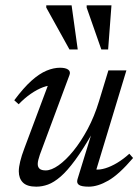

<svg xmlns="http://www.w3.org/2000/svg" viewBox="-20 -690 524 720"><path d="M270.5 -17.5 325 -194.5H328.5Q291.5 -130 261.8 -89.5Q232 -49 207 -27.5Q182 -6 160 2Q138 10 116 10Q81.5 10 66 -5.5Q50.5 -21 50.5 -47.5Q50.5 -63.5 55.8 -85Q61 -106.5 71.5 -134L167.5 -390.5L180.5 -370Q163.5 -371 141.2 -362.8Q119 -354.5 95.5 -338.2Q72 -322 50 -299L33.5 -314Q68.5 -361 98.2 -387.5Q128 -414 154.5 -425Q181 -436 205 -436Q226 -436 235.8 -428.8Q245.5 -421.5 240.5 -408.5L129.5 -110Q126 -99.5 123.8 -90.8Q121.5 -82 121.5 -75Q121.5 -63.5 128.5 -57.2Q135.5 -51 151.5 -51Q172.5 -51 199.8 -70.2Q227 -89.5 255.2 -124.2Q283.5 -159 308.8 -206.2Q334 -253.5 351 -309.5L386.5 -426H454L337 -40L337.5 -54.5Q354 -52.5 375.2 -59Q396.5 -65.5 419.8 -79.5Q443 -93.5 465 -113.5L479 -97.5Q426 -35.5 386.2 -12.8Q346.5 10 313 10Q285.5 10 276 3.2Q266.5 -3.5 270.5 -17.5ZM271.5 -504.5H240.5L153.5 -661.5V-670H248.5ZM385.5 -504.5H360L305 -661.5V-670H398Z"/></svg>

Font: Newsreader Text
Style: Italic
Weight: 400
Italic angle: -17°
Designer: Hugues Gentile
Foundry: Production Type
Version: Version 1.001